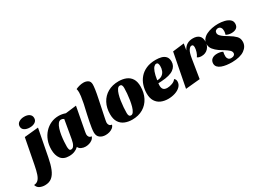

<svg xmlns="http://www.w3.org/2000/svg" viewBox="-154 -1591 3553 2627"><g transform="rotate(-30 1623.0 -278.0)"><path d="M224 -588Q174 -588 141 -609Q108 -630 108 -670Q108 -711 143 -733.5Q178 -756 228 -756Q277 -756 308 -734Q339 -712 339 -672Q339 -631 306 -609.5Q273 -588 224 -588ZM9 200Q-36 200 -72.5 182.5Q-109 165 -121 122Q-81 120 -55.5 96Q-30 72 -12.5 20.5Q5 -31 21 -115L97 -510L318 -532L236 -106Q217 -6 189 62.5Q161 131 118 165.5Q75 200 9 200Z M494 20Q407 20 366 -34Q325 -88 325 -179Q325 -255 349 -319Q373 -383 416.5 -430.5Q460 -478 517 -504Q574 -530 640 -530Q693 -530 747 -511L918 -532L848 -160Q847 -152 845 -140Q843 -128 843 -118Q843 -98 855 -80.5Q867 -63 895 -61Q886 -33 863 -15Q840 3 811 11.5Q782 20 754 20Q720 20 689.5 6Q659 -8 646 -37Q620 -11 582 4.5Q544 20 494 20ZM561 -45Q585 -45 600.5 -64Q616 -83 624.5 -110Q633 -137 637 -161L688 -455Q676 -463 665 -466.5Q654 -470 645 -470Q617 -470 597 -443.5Q577 -417 563.5 -374Q550 -331 542.5 -282Q535 -233 532 -187Q529 -141 529 -109Q529 -87 534.5 -66Q540 -45 561 -45Z M1071 20Q1018 20 982 -7.5Q946 -35 946 -92Q946 -118 952 -159.5Q958 -201 967.5 -249Q977 -297 987.5 -344.5Q998 -392 1007 -431.5Q1016 -471 1021.5 -495Q1027 -519 1026 -519Q1037 -577 1041.5 -610.5Q1046 -644 1046 -668Q1046 -685 1044 -699Q1042 -713 1039 -724Q1065 -737 1098 -745.5Q1131 -754 1162 -754Q1202 -754 1232.5 -735Q1263 -716 1263 -667Q1263 -642 1255.5 -589Q1248 -536 1232 -461Q1213 -369 1200.5 -309.5Q1188 -250 1180.5 -214Q1173 -178 1169.5 -159.5Q1166 -141 1165 -132.5Q1164 -124 1164 -118Q1164 -98 1176 -80.5Q1188 -63 1215 -61Q1207 -33 1184 -15Q1161 3 1131.5 11.5Q1102 20 1071 20Z M1492 20Q1427 20 1375 -2Q1323 -24 1293 -71.5Q1263 -119 1263 -196Q1263 -296 1303 -371Q1343 -446 1416 -488Q1489 -530 1588 -530Q1654 -530 1705.5 -508.5Q1757 -487 1786 -440.5Q1815 -394 1815 -318Q1815 -219 1775.5 -142.5Q1736 -66 1663.5 -23Q1591 20 1492 20ZM1506 -40Q1528 -40 1545.5 -66Q1563 -92 1575 -134.5Q1587 -177 1595 -227Q1603 -277 1607 -326Q1611 -375 1611 -413Q1611 -439 1603 -454.5Q1595 -470 1573 -470Q1550 -470 1532.5 -444.5Q1515 -419 1502.5 -377Q1490 -335 1482.5 -285Q1475 -235 1471.5 -186Q1468 -137 1468 -97Q1468 -72 1476 -56Q1484 -40 1506 -40Z M2060 20Q1997 20 1947 -2Q1897 -24 1868 -71Q1839 -118 1839 -192Q1839 -257 1858.5 -317.5Q1878 -378 1919 -426Q1960 -474 2023.5 -502Q2087 -530 2175 -530Q2220 -530 2260.5 -520Q2301 -510 2327 -482Q2353 -454 2353 -401Q2353 -332 2293.5 -288Q2234 -244 2099 -236Q2087 -235 2074.5 -234.5Q2062 -234 2048 -234Q2047 -225 2046 -214.5Q2045 -204 2045 -196Q2045 -158 2063.5 -137.5Q2082 -117 2125 -117Q2161 -117 2202 -132Q2243 -147 2262 -176Q2287 -158 2287 -126Q2287 -79 2253.5 -46Q2220 -13 2168 3.5Q2116 20 2060 20ZM2054 -276Q2101 -276 2131 -296.5Q2161 -317 2175 -351.5Q2189 -386 2188 -427Q2187 -450 2180.5 -465Q2174 -480 2154 -480Q2136 -480 2117.5 -461.5Q2099 -443 2082.5 -399Q2066 -355 2054 -276Z M2337 22 2440 -510 2621 -532 2604 -432Q2651 -530 2761 -530Q2823 -530 2857 -500Q2891 -470 2891 -410Q2891 -343 2850.5 -301Q2810 -259 2747 -259Q2728 -259 2709.5 -263.5Q2691 -268 2681 -278Q2700 -302 2712.5 -341Q2725 -380 2725 -411Q2725 -427 2720 -440Q2715 -453 2697 -453Q2673 -453 2650 -419Q2627 -385 2613 -298L2565 0Z M3066 22Q3023 22 2981.5 16.5Q2940 11 2905.5 -2Q2871 -15 2851 -37Q2831 -59 2831 -92Q2832 -135 2862 -159Q2892 -183 2946 -183Q2968 -183 2992 -178Q3016 -173 3032 -163Q3027 -143 3026 -127Q3025 -111 3025 -90Q3027 -65 3042.5 -49Q3058 -33 3085 -33Q3113 -33 3129.5 -45.5Q3146 -58 3146 -77Q3147 -103 3122.5 -125.5Q3098 -148 3061.5 -170Q3025 -192 2988 -216Q2945 -246 2915 -283Q2885 -320 2886 -370Q2887 -411 2911 -441.5Q2935 -472 2974.5 -491.5Q3014 -511 3062.5 -520.5Q3111 -530 3160 -530Q3210 -530 3258 -518.5Q3306 -507 3337 -481.5Q3368 -456 3367 -413Q3366 -369 3337 -348Q3308 -327 3259 -327Q3238 -327 3215.5 -332.5Q3193 -338 3175 -348Q3183 -372 3185 -403Q3186 -436 3172 -457Q3158 -478 3129 -479Q3110 -479 3094.5 -467.5Q3079 -456 3078 -433Q3077 -410 3096 -388.5Q3115 -367 3146 -346.5Q3177 -326 3211 -306Q3264 -275 3299.5 -239Q3335 -203 3333 -148Q3332 -76 3265 -28Q3198 20 3066 22Z"/></g></svg>

Font: Sansita Swashed Black
Style: Regular
Weight: 900
Designer: Pablo Cosgaya
Foundry: Omnibus-Type
Version: Version 1.003; ttfautohint (v1.8.3)